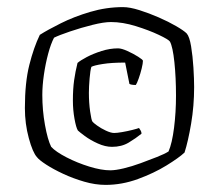

<svg xmlns="http://www.w3.org/2000/svg" viewBox="-20 -750 616 540"><path d="M277 -230Q248 -230 217 -239Q186 -248 158 -261Q130 -274 110 -287Q90 -300 84 -308Q72 -321 61 -361.5Q50 -402 50 -446Q50 -518 62.5 -567.5Q75 -617 92 -652Q114 -666 151 -684.5Q188 -703 233.5 -716.5Q279 -730 326 -730Q345 -730 372 -721.5Q399 -713 426.5 -701Q454 -689 475.5 -676.5Q497 -664 505 -656Q513 -647 517.5 -619.5Q522 -592 524 -560Q526 -528 526 -505Q526 -452 517.5 -402Q509 -352 499 -321Q483 -306 448 -284.5Q413 -263 368 -246.5Q323 -230 277 -230ZM290 -271Q305 -271 328 -276.5Q351 -282 375.5 -291Q400 -300 421.5 -308.5Q443 -317 454 -324Q464 -347 469.5 -390.5Q475 -434 475 -481Q475 -532 470.5 -575Q466 -618 458 -633Q454 -639 426.5 -652Q399 -665 362 -676.5Q325 -688 292 -688Q272 -688 240 -680Q208 -672 177 -661.5Q146 -651 132 -644Q123 -627 115.5 -599Q108 -571 103.5 -540Q99 -509 99 -483Q99 -440 106.5 -398.5Q114 -357 124 -337Q137 -323 167 -307.5Q197 -292 231 -281.5Q265 -271 290 -271ZM295 -337Q276 -337 255 -346.5Q234 -356 218.5 -367.5Q203 -379 199 -383Q194 -391 189.5 -416Q185 -441 185 -467Q185 -500 188.5 -524.5Q192 -549 198 -573Q206 -580 224 -589.5Q242 -599 265.5 -606.5Q289 -614 312 -614Q322 -614 338.5 -606.5Q355 -599 368.5 -590.5Q382 -582 382 -579Q382 -572 378.5 -557.5Q375 -543 370 -529Q365 -515 362 -511Q349 -511 344 -514L332 -574Q294 -574 269 -570Q244 -566 237 -562Q234 -553 232 -529.5Q230 -506 230 -489Q230 -461 233.5 -436.5Q237 -412 240 -408Q242 -405 253 -397Q264 -389 278 -382.5Q292 -376 301 -376Q309 -376 323.5 -378.5Q338 -381 352 -384.5Q366 -388 371 -390Q373 -387 375.5 -383Q378 -379 378 -374Q362 -361 342 -349Q322 -337 295 -337Z"/></svg>

Font: Texturina 72pt Light
Style: Regular
Weight: 300
Designer: Guillermo Torres Carreño
Foundry: Omnibus-Type
Version: Version 1.002; ttfautohint (v1.8.3)